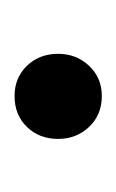

<svg xmlns="http://www.w3.org/2000/svg" viewBox="32 -472 160 264"><g transform="rotate(-90 112.0 -340.0)"><path d="M112 -280Q86 -280 69.5 -297.5Q53 -315 53 -340Q53 -366 69.5 -383Q86 -400 112 -400Q137 -400 153.5 -383Q170 -366 170 -340Q170 -315 153.5 -297.5Q137 -280 112 -280Z"/></g></svg>

Font: HostGroteskRegular
Style: Regular
Weight: 400
Designer: Doukan Karapınar based on Poppins by Indian Type Foundry, Jonny Pinhorn
Foundry: Element Type
Version: Version 1.001; ttfautohint (v1.8.4.7-5d5b)